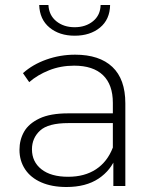

<svg xmlns="http://www.w3.org/2000/svg" viewBox="-20 -745 617 769"><path d="M434 0V-119L432 -137V-333Q432 -406 392.5 -444Q353 -482 277 -482Q223 -482 176.5 -463.5Q130 -445 97 -416L72 -452Q111 -487 166 -506.5Q221 -526 281 -526Q378 -526 430 -477Q482 -428 482 -331V0ZM246 4Q188 4 145.5 -14.5Q103 -33 80.5 -67Q58 -101 58 -145Q58 -185 76.5 -217.5Q95 -250 138 -270.5Q181 -291 253 -291H445V-252H254Q173 -252 140.5 -222Q108 -192 108 -147Q108 -97 146 -67Q184 -37 253 -37Q319 -37 364.5 -67Q410 -97 432 -154L446 -120Q425 -63 374.5 -29.5Q324 4 246 4ZM279 -602Q218 -602 178.5 -634.5Q139 -667 137 -725H174Q176 -684 205.5 -660Q235 -636 279 -636Q323 -636 352.5 -660Q382 -684 383 -725H421Q420 -667 380.5 -634.5Q341 -602 279 -602Z"/></svg>

Font: Modern
Style: Regular
Weight: 300
Designer: Julieta Ulanovsky
Foundry: Julieta Ulanovsky
Version: Version 8.000